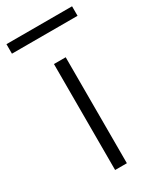

<svg xmlns="http://www.w3.org/2000/svg" viewBox="-235 -767 690 829"><g transform="rotate(-30 110.5 -352.5)"><path d="M140.6 0H82V-528.3H140.6ZM274.4 -657.7H-52.7V-705.1H274.4Z"/></g></svg>

Font: Franko
Style: Light
Weight: 300
Designer: Google
Version: Version 1.200310; 2013